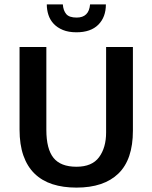

<svg xmlns="http://www.w3.org/2000/svg" viewBox="-20 -844 694 874"><path d="M69 -630H191V-253Q191 -166 223.5 -125.5Q256 -85 328 -85Q399 -85 431 -128.5Q463 -172 463 -241V-630H585V-249Q585 -118 519 -54Q453 10 328 10Q267 10 219 -5.5Q171 -21 137.5 -53.5Q104 -86 86.5 -136Q69 -186 69 -254ZM266 -824Q268 -796 281.5 -780Q295 -764 329 -764Q385 -764 390 -824H462Q462 -766 427.5 -731.5Q393 -697 328 -697Q292 -697 266.5 -707.5Q241 -718 224.5 -735.5Q208 -753 200.5 -776Q193 -799 193 -824Z"/></svg>

Font: Mukta Malar SemiBold
Style: Regular
Weight: 600
Designer: Aadarsh Rajan, Girish Dalvi, Yashodeep Gholap
Foundry: Ek Type
Version: Version 2.538;PS 1.000;hotconv 16.6.51;makeotf.lib2.5.65220;